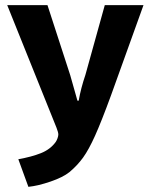

<svg xmlns="http://www.w3.org/2000/svg" viewBox="-20 -525 580 744"><path d="M252 -234Q256 -222 271 -167L280 -135H285Q293 -182 311 -235L386 -505H536L410 -155Q373 -54 348.5 0.5Q324 55 302 85.5Q280 116 249 142Q224 162 176 178.5Q128 195 90 199L51 92Q102 83 138.5 68.5Q175 54 196 25Q200 19 203 10.5Q206 2 206 -4Q206 -12 199 -30L8 -505H164Z"/></svg>

Font: LINE Seed Sans KR Bold
Style: Regular
Weight: 700
Designer: LINE BX Design & Sandoll Inc & Dalton Maag Ltd
Foundry: Sandoll Inc.
Version: Version 1.000